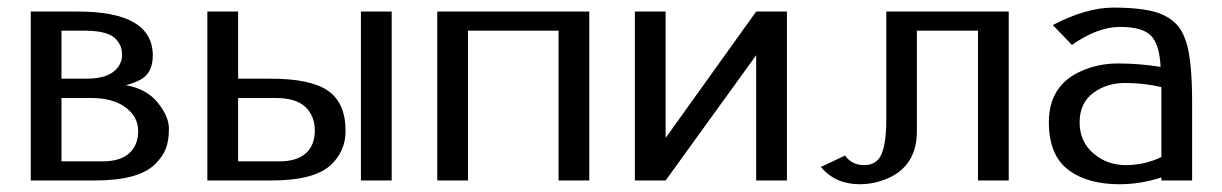

<svg xmlns="http://www.w3.org/2000/svg" viewBox="-20 -470 3181 500"><path d="M140.1 -214.8V-49.8H247.1Q293 -49.8 316.4 -70.8Q339.8 -91.8 339.8 -128.9Q339.8 -166 306.9 -190.4Q273.9 -214.8 217.8 -214.8ZM308.1 -248Q361.8 -238.8 390.9 -202.6Q419.9 -166.5 419.9 -135Q419.9 -103.5 411.6 -82.5Q403.3 -61.5 383.3 -42Q340.3 0 227.1 0H60.1V-439.9H183.1Q377.9 -439.9 377.9 -325.2Q377.9 -280.3 346.2 -262.7Q331.5 -254.9 308.1 -248ZM140.1 -390.1V-265.1H206.1Q275.4 -265.1 293.9 -306.6Q297.9 -315.9 297.9 -326.7Q297.9 -337.4 294.9 -347.2Q292 -356.4 282.7 -367.2Q263.7 -389.6 203.1 -390.1Z M520 0ZM919.9 -439.9H1000V0H919.9ZM600.1 -214.8V-49.8H707Q752.9 -49.8 776.4 -70.8Q799.8 -91.8 799.8 -129.9Q799.8 -168 775.4 -191.4Q751 -214.8 696.8 -214.8ZM879.9 -128.9Q879.9 -77.6 843.3 -42Q800.3 0 687 0H520V-439.9H600.1V-265.1H685.1Q789.1 -265.1 834.5 -233.4Q879.9 -201.7 879.9 -128.9Z M1514.6 -439.9V0H1434.6V-390.1H1198.7V0H1118.7V-439.9Z M1633.3 -439.9H1713.4V-110.8L1949.2 -439.9H2029.3V0H1949.2V-326.2L1713.4 0H1633.3Z M2526.9 0V-390.1H2367.7V-127Q2367.2 -27.3 2271.5 2Q2246.1 9.8 2218.8 9.8Q2155.3 9.8 2117.7 -35.2L2180.7 -64.9Q2198.2 -40 2230.7 -40Q2263.2 -40 2275.6 -68.6Q2288.1 -97.2 2288.1 -160.2V-439.9H2606.9V0Z M2711.4 0ZM2721.7 -404.8Q2808.6 -450.2 2879.4 -450.2Q2971.2 -450.2 3011.2 -430.2Q3034.7 -418.5 3048.3 -401.6Q3062 -384.8 3070.8 -355Q3084.5 -306.6 3084.5 -202.1V0H3004.4V-7.8Q2949.2 9.8 2895.5 9.8Q2810.5 9.8 2761 -28.6Q2711.4 -66.9 2711.4 -151.9Q2711.4 -248 2796.4 -285.2Q2839.8 -304.7 2891.6 -304.7H2893.1Q2945.8 -304.7 3002.4 -295.9Q2999.5 -354.5 2977.3 -377.2Q2955.1 -399.9 2896.7 -399.9Q2838.4 -399.9 2771.5 -353ZM3004.4 -61V-243.2Q2959 -253.9 2910.2 -253.9Q2861.3 -253.9 2826.4 -227.5Q2791.5 -201.2 2791.5 -151.4Q2791.5 -101.6 2827.1 -70.8Q2862.8 -40 2911.6 -40Q2960.4 -40 3004.4 -61Z"/></svg>

Font: Pfennig
Style: Medium
Weight: 500
Version: Version 20120410 ; ttfautohint (v0.8)